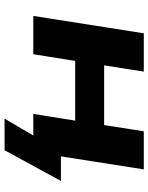

<svg xmlns="http://www.w3.org/2000/svg" viewBox="78 -614 665 862"><g transform="rotate(90 411.0 -183.5)"><path d="M513 129 589 0H505L525 -124H793L655 129ZM52 0 130 -496H302L274 -318H542L570 -496H741L663 0H492L522 -188H254L224 0Z"/></g></svg>

Font: Nunito Sans 10pt Expanded ExtraBold
Style: Italic
Weight: 800
Width: 7
Italic angle: -9°
Designer: Vernon Adams
Foundry: Vernon Adams
Version: Version 3.101;gftools[0.9.27]